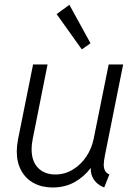

<svg xmlns="http://www.w3.org/2000/svg" viewBox="-20 -789 573 816"><path d="M51.3 -145.5Q51.3 -168.5 56.6 -196.8L120.6 -515.1H182.1L119.1 -198.7Q114.3 -175.8 114.3 -154.8Q114.3 -103.5 141.8 -75.4Q169.4 -47.4 215.3 -47.4Q254.9 -47.4 289.3 -68.1Q323.7 -88.9 346.7 -123.3Q369.6 -157.7 377.9 -198.2L441.9 -515.1H503.4L426.3 -130.4Q420.9 -103.5 420.9 -88.9Q420.9 -74.2 426.3 -63.7Q431.6 -53.2 444.8 -47.4L422.9 7.8Q393.6 -3.9 379.2 -25.1Q364.7 -46.4 365.7 -75.2Q336.4 -36.6 295.9 -14.4Q255.4 7.8 204.1 7.8Q158.7 7.8 124.3 -10.5Q89.8 -28.8 70.6 -63.5Q51.3 -98.1 51.3 -145.5ZM220.7 -729 274.9 -768.6 364.7 -605 327.6 -579.1Z"/></svg>

Font: Reddit Sans Fudge Light Italic
Style: Regular
Weight: 300
Italic angle: -11.25°
Designer: Stephen Hutchings
Version: Version 1.013